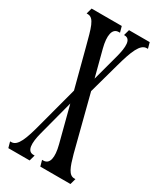

<svg xmlns="http://www.w3.org/2000/svg" viewBox="-180 -763 692 827"><g transform="rotate(30 166.0 -350.0)"><path d="M82 -543 131 -356 78 -157C57 -76 40 -29 8 -29H2L10 0H116L124 -29H118C86 -29 84 -68 99 -125L145 -300L191 -123C206 -65 199 -29 167 -29H161L169 0H319L327 -29H321C294 -29 282 -61 266 -119L196 -391L238 -543C260 -623 279 -671 311 -671H317L309 -700H206L198 -671H201C233 -671 232 -631 217 -575L182 -445L148 -575C133 -633 140 -671 172 -671H178L170 -700H20L12 -671H18C50 -671 60 -626 82 -543Z"/></g></svg>

Font: Americaine Condensed
Style: Regular
Weight: 400
Width: 3
Designer: Alan Madić
Foundry: ESAD Valence
Version: Version 0.001;Glyphs 3.1.2 (3151)